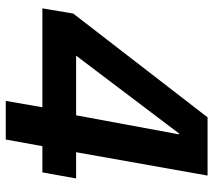

<svg xmlns="http://www.w3.org/2000/svg" viewBox="-57 -683 740 666"><g transform="rotate(90 313.0 -350.0)"><path d="M330 0 352 -127H9L27 -234L387 -700H589L508 -244H599L578 -127H487L464 0ZM173 -244H380L446 -601H443Z"/></g></svg>

Font: DM Sans 36pt
Style: Bold Italic
Weight: 700
Italic angle: -10°
Designer: Colophon Foundry, Jonny Pinhorn
Foundry: Colophon Foundry
Version: Version 4.004;gftools[0.9.30]